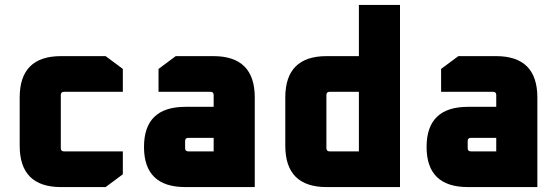

<svg xmlns="http://www.w3.org/2000/svg" viewBox="-20 -760 2267 780"><path d="M60 -168V-364Q60 -532 228 -532H409L479 -480V-387H240Q227 -387 227 -374V-158Q227 -145 240 -145H479V-52L409 0H228Q60 0 60 -168Z M733 0Q565 0 565 -163Q565 -326 733 -326H848V-374Q848 -387 835 -387H624V-480L694 -532H847Q1015 -532 1015 -364V0ZM732 -158Q732 -145 745 -145H848V-200H745Q732 -200 732 -187Z M1139 -168V-364Q1139 -532 1307 -532H1438V-740H1605V0H1307Q1139 0 1139 -168ZM1306 -158Q1306 -145 1319 -145H1438V-387H1319Q1306 -387 1306 -374Z M1881 0Q1713 0 1713 -163Q1713 -326 1881 -326H1996V-374Q1996 -387 1983 -387H1772V-480L1842 -532H1995Q2163 -532 2163 -364V0ZM1880 -158Q1880 -145 1893 -145H1996V-200H1893Q1880 -200 1880 -187Z"/></svg>

Font: Oxanium ExtraLight ExtraBold
Style: Regular
Weight: 800
Version: Version 2.000